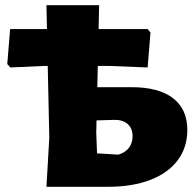

<svg xmlns="http://www.w3.org/2000/svg" viewBox="-20 -720 752 740"><path d="M702 -219Q702 -152 665 -102.5Q628 -53 559 -26.5Q490 0 395 0H159L170 -189L164 -466H153L20 -460L8 -473L19 -608H161L159 -700H362L360 -608H549L560 -595L549 -460L397 -466H357L355 -384H487Q592 -384 647 -341.5Q702 -299 702 -219ZM491 -195Q491 -225 472 -242Q453 -259 419 -258L352 -256L351 -209L354 -129L436 -124Q463 -132 477 -150.5Q491 -169 491 -195Z"/></svg>

Font: Luna Sans Black
Style: Regular
Weight: 900
Designer: Juan Pablo del Peral
Foundry: Huerta Tipografica
Version: Version 2.001; ttfautohint (v1.5)